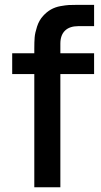

<svg xmlns="http://www.w3.org/2000/svg" viewBox="-20 -786 425 806"><path d="M309.6 -676.3Q272 -676.3 252.7 -657.2Q233.4 -638.2 233.4 -603V-562.5H375V-475.1H233.4V0H124V-475.1H31.2V-562.5H124V-582.5Q124 -610.8 125.5 -629.4Q127 -647.9 135.5 -674.3Q144 -700.7 160.6 -718.8Q175.8 -735.8 193.8 -746.1Q211.9 -756.3 234.1 -760.3Q256.3 -764.2 268.8 -764.9Q281.2 -765.6 304.2 -765.6H375V-676.3Z"/></svg>

Font: Manrope3 Semibold
Style: Regular
Weight: 600
Width: 4
Designer: Mikhail Sharanda
Foundry: Mikhail Sharanda
Version: Version 3.000;PS 003.000;hotconv 1.0.88;makeotf.lib2.5.64775